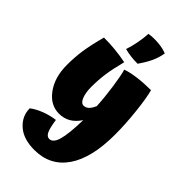

<svg xmlns="http://www.w3.org/2000/svg" viewBox="-296 -838 1172 1172"><g transform="rotate(45 289.5 -252.0)"><path d="M539 -169Q539 34 465.5 140.5Q392 247 256 247Q162 247 109.5 200.5Q57 154 57 87Q88 63 131.5 46.5Q175 30 220 24Q229 86 241 110.5Q253 135 273 135Q305 135 320.5 82.5Q336 30 339 -93Q313 -54 280.5 -35Q248 -16 207 -16Q131 -16 80.5 -85.5Q30 -155 30 -261Q30 -328 39 -388.5Q48 -449 72 -539Q123 -539 168.5 -534.5Q214 -530 266 -520Q246 -443 238 -388Q230 -333 230 -272Q230 -222 243 -189.5Q256 -157 278 -157Q296 -157 310.5 -170.5Q325 -184 337 -212Q333 -287 321 -369.5Q309 -452 298 -488Q333 -501 388 -508Q443 -515 502 -515Q516 -467 527.5 -362.5Q539 -258 539 -169ZM403 -733Q397 -693 379 -654Q361 -615 330 -571Q298 -571 270.5 -574.5Q243 -578 217 -585Q230 -624 238 -666Q246 -708 248 -747Q286 -753 328.5 -749.5Q371 -746 403 -733Z"/></g></svg>

Font: Atma
Style: Bold
Weight: 700
Designer: Gregori Vincens, Jeremie Hornus, Riccardo Olocco, Yoann Minet.
Foundry: black foundry
Version: Version 1.102;PS 1.100;hotconv 1.0.86;makeotf.lib2.5.63406